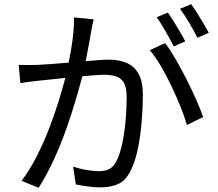

<svg xmlns="http://www.w3.org/2000/svg" viewBox="-20 -866 1040 914"><path d="M974 -710 920 -686Q904 -718 881 -757Q858 -796 837 -824L890 -846Q903 -828 919 -803Q935 -778 949.5 -753Q964 -728 974 -710ZM862 -669 807 -645Q792 -675 769 -715.5Q746 -756 726 -784L779 -806Q792 -788 807 -764Q822 -740 837 -714.5Q852 -689 862 -669ZM332 -783 426 -774Q423 -760 419.5 -745Q416 -730 414 -715Q410 -693 403 -654Q396 -615 388 -575Q422 -578 451.5 -580Q481 -582 499 -582Q544 -582 580.5 -567.5Q617 -553 638.5 -516.5Q660 -480 660 -413Q660 -354 654.5 -287Q649 -220 636.5 -159Q624 -98 603 -56Q579 -6 542.5 10Q506 26 458 26Q430 26 397.5 21.5Q365 17 341 12L328 -73Q360 -62 394.5 -56.5Q429 -51 450 -51Q477 -51 498.5 -60.5Q520 -70 536 -102Q552 -135 562.5 -185.5Q573 -236 578 -293Q583 -350 583 -404Q583 -449 570 -471.5Q557 -494 533.5 -502Q510 -510 478 -510Q460 -510 432 -508Q404 -506 372 -503Q358 -450 338.5 -384Q319 -318 293.5 -246.5Q268 -175 235.5 -104.5Q203 -34 164 28L83 -5Q121 -56 153.5 -119.5Q186 -183 212.5 -251Q239 -319 258.5 -382.5Q278 -446 291 -495Q252 -491 219 -487.5Q186 -484 166 -482Q148 -480 122 -477Q96 -474 77 -470L69 -557Q112 -556 157 -557Q182 -558 222 -561Q262 -564 307 -568Q318 -621 325.5 -677Q333 -733 332 -783ZM693 -627 766 -661Q789 -631 815.5 -585.5Q842 -540 867.5 -489.5Q893 -439 914 -391.5Q935 -344 947 -309L870 -271Q859 -309 839.5 -357.5Q820 -406 796 -456.5Q772 -507 745.5 -552Q719 -597 693 -627Z"/></svg>

Font: Noto IKEA Simplified Chinese
Style: Regular
Weight: 400
Designer: Monotype Design Team
Foundry: Monotype Imaging Inc.
Version: Version 1.100